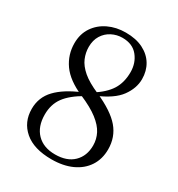

<svg xmlns="http://www.w3.org/2000/svg" viewBox="-179 -859 916 989"><g transform="rotate(30 279.0 -364.5)"><path d="M274.4 14.6Q169.2 14.6 113.1 -33.7Q56.9 -82 56.9 -160.2Q56.9 -229.2 103.5 -277.9Q150 -326.7 240.4 -364.2V-369.4L263.5 -355.1Q192.5 -314.7 161.1 -271.8Q129.7 -229 129.7 -168.9Q129.7 -97.4 169.1 -56.9Q208.5 -16.4 277.9 -16.4Q347.9 -16.4 386.7 -54.2Q425.5 -92.1 425.5 -154.4Q425.5 -191.4 408.8 -224Q392.1 -256.6 352.6 -287.2Q313.2 -317.8 243.6 -347.6Q155.8 -385.4 117 -440.3Q78.3 -495.3 78.3 -563.2Q78.3 -618.1 105.5 -658.5Q132.8 -699 178.7 -720.8Q224.6 -742.7 281.2 -742.7Q342.4 -742.7 385.2 -721Q428 -699.4 450.4 -661.9Q472.8 -624.4 472.8 -576Q472.8 -522.2 435.9 -471.4Q398.9 -420.5 305.5 -381.6V-377L286.4 -389.7Q349 -429.1 376.3 -472.8Q403.5 -516.5 403.5 -577.8Q403.5 -632.1 371.8 -671.5Q340.2 -710.8 279.6 -710.8Q246.2 -710.8 216.7 -695.6Q187.2 -680.5 169.4 -651.8Q151.7 -623.1 151.7 -583.4Q151.7 -549.2 165.3 -517Q179 -484.7 213.3 -455.2Q247.7 -425.8 310.1 -399Q413.3 -353.4 457.9 -300.9Q502.5 -248.3 502.5 -175.7Q502.5 -118 474.3 -75Q446.1 -32.1 394.8 -8.7Q343.5 14.6 274.4 14.6Z"/></g></svg>

Font: Source Han Serif JP VF
Style: Regular
Weight: 250
Designer: Ryoko NISHIZUKA 西塚涼子 (kana & ideographs); Frank Grießhammer (Latin, Greek & Cyrillic); Wenlong ZHANG 张文龙 (bopomofo); San
Foundry: Adobe
Version: Version 2.001;hotconv 1.1.0;makeotfexe 2.6.0